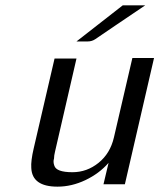

<svg xmlns="http://www.w3.org/2000/svg" viewBox="-20 -689 596 718"><path d="M266 -534 439 -669H523Q466 -630 409 -592L337 -543Q324 -534 308 -534ZM106 -134 184 -470H266L186 -123Q182 -107 182 -96Q178 -84 183 -70Q190 -45 251 -45Q305 -45 348.5 -80Q392 -115 406 -175L475 -472H556L447 0H367L386 -80Q351 -40 299.5 -15.5Q248 9 195 9Q100 9 97 -61Q95 -87 106 -134Z"/></svg>

Font: Coval
Style: Light Italic
Weight: 300
Foundry: Context Ltd
Version: Version 001.000